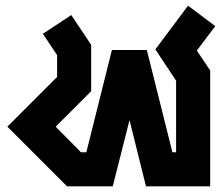

<svg xmlns="http://www.w3.org/2000/svg" viewBox="-20 -536 778 676"><path d="M642 -516 738 -444 673 -358 720 -288V120H494L436 -113L377 120H216L6 -90L181 -265V-342L131 -417L231 -483L301 -378V-215L176 -90L265 0H284L374 -360H497L587 0H600V-252L527 -362Z"/></svg>

Font: SOV_raksil
Style: Book
Weight: 400
Version: Version 1.00